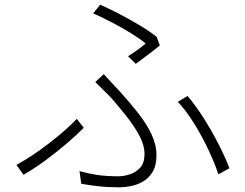

<svg xmlns="http://www.w3.org/2000/svg" viewBox="-20 -778 1040 816"><path d="M523.9 -539.1Q544.9 -551.8 565.9 -567.1Q586.9 -582.5 599.1 -592.8Q577.1 -611.8 539.3 -635.3Q501.5 -658.7 458.3 -681.4Q415 -704.1 376 -721.2L405.8 -757.8Q442.4 -742.2 488 -718.3Q533.7 -694.3 576.4 -668.7Q619.1 -643.1 646 -621.1L659.2 -585Q642.6 -570.8 612.8 -548.3Q583 -525.9 557.1 -506.8ZM317.9 -50.8Q354 -40.5 392.3 -34.7Q430.7 -28.8 483.9 -28.8Q505.4 -28.8 531.2 -36.9Q557.1 -44.9 575.7 -65.4Q594.2 -85.9 594.2 -124Q594.2 -160.2 573 -200.2Q551.8 -240.2 520.3 -280.3Q488.8 -320.3 458 -356Q442.4 -373 422.6 -392.3Q402.8 -411.6 384.8 -429.2L420.9 -462.9Q436.5 -445.8 455.1 -425.8Q473.6 -405.8 490.2 -388.2Q532.7 -341.3 567.9 -296.4Q603 -251.5 624 -207Q645 -162.6 645 -118.2Q645 -74.7 628.7 -47.6Q612.3 -20.5 587.4 -6.3Q562.5 7.8 535.9 12.9Q509.3 18.1 488.8 18.1Q438 18.1 397.7 13.4Q357.4 8.8 325.2 2.9ZM908.2 -37.1Q893.1 -83 866 -140.9Q838.9 -198.7 804.9 -253.4Q771 -308.1 735.8 -345.2L776.9 -370.1Q813 -328.1 847.9 -272.5Q882.8 -216.8 910.9 -161.1Q939 -105.5 955.1 -63ZM335.9 -234.9Q306.6 -205.1 264.2 -168.7Q221.7 -132.3 173.8 -96.9Q126 -61.5 80.1 -35.2L49.8 -77.1Q80.1 -93.3 115.7 -116.9Q151.4 -140.6 187.3 -168.2Q223.1 -195.8 254.2 -222.9Q285.2 -250 306.2 -272.9Z"/></svg>

Font: Source Han Sans CN Light
Style: Regular
Weight: 300
Designer: Ryoko NISHIZUKA  (kana, bopomofo & ideographs); Paul D. Hunt (Latin, Greek & Cyrillic); Sandoll Communications , Soo-you
Foundry: Adobe
Version: Version 2.000;hotconv 1.0.107;makeotfexe 2.5.65593